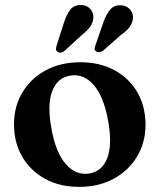

<svg xmlns="http://www.w3.org/2000/svg" viewBox="-20 -735 638 768"><path d="M301.5 -486Q379 -486 437.8 -454.2Q496.5 -422.5 529.2 -366.2Q562 -310 562 -235.5Q562 -165 528.2 -108.8Q494.5 -52.5 434.8 -20Q375 12.5 296.5 12.5Q219 12.5 160.5 -19.5Q102 -51.5 69 -108Q36 -164.5 36 -238Q36 -309.5 69.8 -365.5Q103.5 -421.5 163.2 -453.8Q223 -486 301.5 -486ZM337 -41Q388.5 -49 409.2 -103.2Q430 -157.5 412 -254.5Q394.5 -350.5 354 -396Q313.5 -441.5 261 -432.5Q209.5 -424.5 188.8 -370.2Q168 -316 186 -219Q203.5 -123 244 -77.8Q284.5 -32.5 337 -41ZM236 -645Q246 -676.5 260.8 -695.8Q275.5 -715 303 -715Q326 -715 340 -700.2Q354 -685.5 353.5 -666.5Q353 -646 341.5 -629.5Q330 -613 308.5 -596L237 -530.5Q221.5 -519.5 210 -528Q204 -532 204 -538.2Q204 -544.5 206.5 -552.5ZM394 -647Q405 -678 420.8 -696.5Q436.5 -715 463 -714Q486 -713 499.5 -697.8Q513 -682.5 512 -664Q510.5 -643 498.5 -627Q486.5 -611 463.5 -595L391.5 -531.5Q384.5 -527.5 376.8 -526.5Q369 -525.5 363.5 -530Q358 -534.5 358.5 -540.8Q359 -547 362 -554.5Z"/></svg>

Font: Fraunces 9pt SemiBold
Style: Regular
Weight: 600
Version: Version 1.000;[b76b70a41]